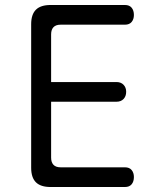

<svg xmlns="http://www.w3.org/2000/svg" viewBox="-20 -750 640 770"><path d="M185 -421H447Q465 -421 475.5 -410Q486 -399 486 -382Q486 -364 475.5 -353Q465 -342 447 -342H185V-118Q185 -99 194.5 -89Q204 -79 223 -79H481Q499 -79 508 -68Q517 -57 517 -40Q517 -22 508 -11Q499 0 481 0H183Q143 0 124 -19Q105 -38 105 -77V-653Q105 -692 124 -711Q143 -730 183 -730H481Q499 -730 508 -719Q517 -708 517 -690Q517 -673 508 -662Q499 -651 481 -651H223Q204 -651 194.5 -641Q185 -631 185 -612Z"/></svg>

Font: Maple Mono Light
Style: Regular
Weight: 300
Monospace: yes
Designer: subframe7536
Version: Version 7.000